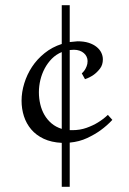

<svg xmlns="http://www.w3.org/2000/svg" viewBox="-20 -760 490 730"><path d="M245.1 -600.1 274.9 -603Q299.3 -603 317.4 -597.2Q335.4 -591.3 347.4 -581.5Q359.4 -571.8 365.2 -559.6Q371.1 -547.4 371.1 -534.2Q371.1 -513.7 360.4 -499.5Q349.6 -485.4 336.9 -476.1Q321.8 -465.3 303.2 -459L291 -481Q296.9 -486.3 301.8 -493.2Q305.7 -499 309.3 -507.8Q313 -516.6 313 -527.8Q313 -536.6 309.3 -544.4Q305.7 -552.2 298.8 -558.1Q292 -564 282.5 -567.4Q272.9 -570.8 261.2 -570.8Q256.3 -570.8 252.7 -570.3Q249 -569.8 245.1 -569.8V-265.1H254.9Q284.2 -265.1 308.8 -273.9Q333.5 -282.7 351.6 -293.9Q372.6 -306.6 390.1 -323.2L407.2 -304.2Q387.2 -282.7 362.3 -264.6Q340.8 -249 311.3 -235.1Q281.7 -221.2 245.1 -217.8V-49.8H214.8V-216.8Q175.3 -218.8 146.2 -232.4Q117.2 -246.1 98.6 -268.1Q80.1 -290 71 -318.1Q62 -346.2 62 -377Q62 -409.7 72.3 -443.1Q82.5 -476.6 101.8 -505.9Q121.1 -535.2 149.7 -558.1Q178.2 -581.1 214.8 -592.8V-740.2H245.1ZM127.9 -409.2Q127.9 -385.7 133.1 -363.8Q138.2 -341.8 148.9 -323.2Q159.7 -304.7 176 -290.8Q192.4 -276.9 214.8 -270V-562Q193.4 -553.2 177.2 -536.9Q161.1 -520.5 150.1 -500Q139.2 -479.5 133.5 -456.1Q127.9 -432.6 127.9 -409.2Z"/></svg>

Font: Rochester
Style: Regular
Weight: 400
Version: Version 1.006